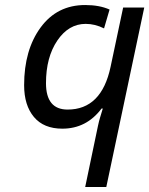

<svg xmlns="http://www.w3.org/2000/svg" viewBox="-20 -744 594 764"><path d="M319 0H403L554 -714H470L420 -478Q384 -308 249 -308Q163 -308 163 -413Q163 -516 208 -582.5Q253 -649 321 -649Q358 -649 394 -631L416 -706Q376 -724 319 -724Q207 -724 141.5 -634.5Q76 -545 76 -405Q76 -325 115 -278.5Q154 -232 228 -232Q324 -232 384 -312H389Q384 -295 379 -279Q374 -263 370 -244Z"/></svg>

Font: Noto Sans UI SemiCondensed
Style: Italic
Weight: 400
Width: 4
Italic angle: -12°
Designer: Monotype Design Team
Foundry: Monotype Imaging Inc.
Version: Version 1.901